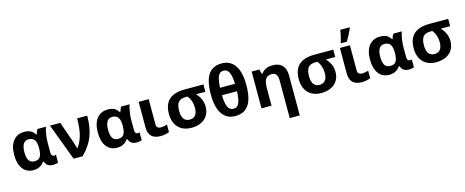

<svg xmlns="http://www.w3.org/2000/svg" viewBox="-46 -1655 6677 2754"><g transform="rotate(-15 3292.0 -278.0)"><path d="M45 -271Q45 -406 104 -480.5Q163 -555 270 -555Q327 -555 364.5 -535Q402 -515 427 -473H434Q446 -519 467 -546H590Q574 -499 564.5 -437.5Q555 -376 555 -325V-173Q555 -115 596 -115Q610 -115 625 -120V-3Q618 1 595.5 5.5Q573 10 558 10Q504 10 475 -8.5Q446 -27 429 -72H419Q364 10 259 10Q158 10 101.5 -64.5Q45 -139 45 -271ZM416 -272Q416 -359 389 -397.5Q362 -436 302 -436Q197 -436 197 -270Q197 -189 223 -149Q249 -109 304 -109Q365 -109 389.5 -146Q414 -183 416 -272Z M650 -546H803L909 -243Q916 -224 923.5 -198.5Q931 -173 934 -162L943 -132H947Q1003 -206 1028 -303Q1053 -400 1053 -546H1203Q1203 -370 1154.5 -244Q1106 -118 989 0H855Z M1287 -271Q1287 -406 1346 -480.5Q1405 -555 1512 -555Q1569 -555 1606.5 -535Q1644 -515 1669 -473H1676Q1688 -519 1709 -546H1832Q1816 -499 1806.5 -437.5Q1797 -376 1797 -325V-173Q1797 -115 1838 -115Q1852 -115 1867 -120V-3Q1860 1 1837.5 5.5Q1815 10 1800 10Q1746 10 1717 -8.5Q1688 -27 1671 -72H1661Q1606 10 1501 10Q1400 10 1343.5 -64.5Q1287 -139 1287 -271ZM1658 -272Q1658 -359 1631 -397.5Q1604 -436 1544 -436Q1439 -436 1439 -270Q1439 -189 1465 -149Q1491 -109 1546 -109Q1607 -109 1631.5 -146Q1656 -183 1658 -272Z M1967 -171V-546H2116V-171Q2116 -140 2133.5 -124.5Q2151 -109 2181 -109Q2219 -109 2275 -126V-15Q2220 10 2147 10Q2055 10 2011 -35Q1967 -80 1967 -171Z M2341 -266Q2341 -547 2649 -547H2929V-438H2790Q2878 -346 2878 -232Q2878 -157 2844 -102.5Q2810 -48 2748.5 -19Q2687 10 2608 10Q2482 10 2411.5 -63.5Q2341 -137 2341 -266ZM2725 -255Q2725 -310 2710.5 -354Q2696 -398 2663 -438H2639Q2560 -438 2527 -398.5Q2494 -359 2494 -266Q2494 -190 2523.5 -150Q2553 -110 2610 -110Q2667 -110 2696 -147Q2725 -184 2725 -255Z M2994 -381Q2994 -579 3059 -675Q3124 -771 3257 -771Q3386 -771 3454 -671.5Q3522 -572 3522 -381Q3522 -183 3456.5 -86.5Q3391 10 3257 10Q3128 10 3061 -90Q2994 -190 2994 -381ZM3369 -439Q3365 -553 3339 -608Q3313 -663 3258 -663Q3198 -663 3174.5 -603.5Q3151 -544 3147 -439ZM3369 -328H3146Q3148 -211 3174 -154.5Q3200 -98 3257 -98Q3319 -98 3342.5 -160Q3366 -222 3369 -328Z M4000 -319Q4000 -378 3978.5 -407.5Q3957 -437 3912 -437Q3849 -437 3821.5 -395Q3794 -353 3794 -257V0H3645V-546H3759L3779 -476H3787Q3811 -515 3855 -535.5Q3899 -556 3955 -556Q4050 -556 4099.5 -504.5Q4149 -453 4149 -356V240H4000Z M4269 -266Q4269 -547 4577 -547H4857V-438H4718Q4806 -346 4806 -232Q4806 -157 4772 -102.5Q4738 -48 4676.5 -19Q4615 10 4536 10Q4410 10 4339.5 -63.5Q4269 -137 4269 -266ZM4653 -255Q4653 -310 4638.5 -354Q4624 -398 4591 -438H4567Q4488 -438 4455 -398.5Q4422 -359 4422 -266Q4422 -190 4451.5 -150Q4481 -110 4538 -110Q4595 -110 4624 -147Q4653 -184 4653 -255Z M4988 -621Q4998 -650 5010.5 -703.5Q5023 -757 5028 -796H5167V-784Q5124 -685 5075 -606H4988ZM4955 -171V-546H5104V-171Q5104 -140 5121.5 -124.5Q5139 -109 5169 -109Q5207 -109 5263 -126V-15Q5208 10 5135 10Q5043 10 4999 -35Q4955 -80 4955 -171Z M5329 -271Q5329 -406 5388 -480.5Q5447 -555 5554 -555Q5611 -555 5648.5 -535Q5686 -515 5711 -473H5718Q5730 -519 5751 -546H5874Q5858 -499 5848.5 -437.5Q5839 -376 5839 -325V-173Q5839 -115 5880 -115Q5894 -115 5909 -120V-3Q5902 1 5879.5 5.5Q5857 10 5842 10Q5788 10 5759 -8.5Q5730 -27 5713 -72H5703Q5648 10 5543 10Q5442 10 5385.5 -64.5Q5329 -139 5329 -271ZM5700 -272Q5700 -359 5673 -397.5Q5646 -436 5586 -436Q5481 -436 5481 -270Q5481 -189 5507 -149Q5533 -109 5588 -109Q5649 -109 5673.5 -146Q5698 -183 5700 -272Z M5976 -266Q5976 -547 6284 -547H6564V-438H6425Q6513 -346 6513 -232Q6513 -157 6479 -102.5Q6445 -48 6383.5 -19Q6322 10 6243 10Q6117 10 6046.5 -63.5Q5976 -137 5976 -266ZM6360 -255Q6360 -310 6345.5 -354Q6331 -398 6298 -438H6274Q6195 -438 6162 -398.5Q6129 -359 6129 -266Q6129 -190 6158.5 -150Q6188 -110 6245 -110Q6302 -110 6331 -147Q6360 -184 6360 -255Z"/></g></svg>

Font: OpenSansMMV
Style: Bold
Weight: 700
Foundry: Ascender Corporation
Version: Version 4.001